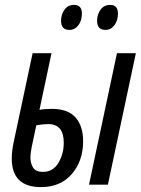

<svg xmlns="http://www.w3.org/2000/svg" viewBox="-20 -753 575 783"><path d="M314 -698Q314 -733 282 -733Q257 -733 243 -713.5Q229 -694 229 -668Q229 -631 263 -631Q285 -631 299.5 -650Q314 -669 314 -698ZM461 -698Q461 -733 429 -733Q404 -733 390 -713.5Q376 -694 376 -668Q376 -631 410 -631Q432 -631 446.5 -650Q461 -669 461 -698ZM319 -177Q319 -239 288 -274Q257 -309 192 -309Q176 -309 163.5 -308Q151 -307 141 -305L190 -536H113L37 -179Q28 -139 28 -106Q28 10 147 10Q227 10 273 -43.5Q319 -97 319 -177ZM420 0 534 -536H457L343 0ZM104 -112Q104 -126 109.5 -154.5Q115 -183 128 -242Q156 -247 177 -247Q240 -247 240 -171Q240 -125 218 -88.5Q196 -52 155 -52Q126 -52 115 -69.5Q104 -87 104 -112Z"/></svg>

Font: Noto Sans Display Condensed
Style: Italic
Weight: 400
Width: 3
Designer: Monotype Design team
Foundry: Monotype Imaging Inc.
Version: 1.000